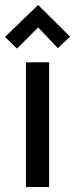

<svg xmlns="http://www.w3.org/2000/svg" viewBox="-65 -750 301 770"><path d="M216 -603 88 -730 -45 -602 3 -555 88 -640 167 -557ZM39 0H132V-500H39Z"/></svg>

Font: Advent Pro SemiBold
Style: Regular
Weight: 600
Designer: VivaRado, Andreas Kalpakidis
Foundry: VivaRado, Andreas Kalpakidis
Version: Version 3.000